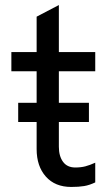

<svg xmlns="http://www.w3.org/2000/svg" viewBox="-20 -728 440 760"><path d="M213 -446V-321H332V-245H213V-147Q213 -110 229.5 -87.5Q246 -65 278 -65Q300 -65 317.5 -69.5Q335 -74 357 -84V-6Q334 5 313 8.5Q292 12 262 12Q198 12 161.5 -29Q125 -70 125 -138V-245H52V-321H125V-446H25V-522H125V-662L213 -708V-522H357V-446Z"/></svg>

Font: AmikoRegular
Style: Regular
Weight: 400
Designer: Pablo Impallari, Rodrigo Fuenzalida, Andres Torresi
Foundry: Impallari Type
Version: Version 1.000; ttfautohint (v1.3)